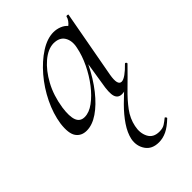

<svg xmlns="http://www.w3.org/2000/svg" viewBox="-206 -491 848 848"><g transform="rotate(-45 217.5 -67.0)"><path d="M270 275Q227 275 207 245.5Q187 216 194 178Q201 146 223.5 112.5Q246 79 279.5 45.5Q313 12 351 -21L334 1Q327 5 320.5 7Q314 9 305 9Q281 9 274 -13Q267 -35 277 -89L293 -190Q263 -129 227 -83.5Q191 -38 153.5 -12.5Q116 13 81 13Q48 13 31 -11Q14 -35 21 -91Q29 -145 55.5 -199.5Q82 -254 120.5 -299Q159 -344 202 -371.5Q245 -399 284 -399Q303 -399 321 -392Q339 -385 350 -372Q358 -378 365 -387.5Q372 -397 374 -407Q376 -410 381.5 -409Q387 -408 386 -406L328 -89Q318 -31 343 -31Q354 -31 371.5 -43.5Q389 -56 409 -77Q412 -80 416 -76Q420 -72 417 -69Q375 -26 339 9Q303 44 278.5 77Q254 110 246 149Q238 186 252.5 214.5Q267 243 305 243Q326 243 339 234.5Q352 226 364 216Q366 214 369.5 218.5Q373 223 371 225Q343 252 319 263.5Q295 275 270 275ZM117 -36Q145 -36 175 -58Q205 -80 232.5 -115.5Q260 -151 280.5 -193.5Q301 -236 309 -277Q317 -314 302 -339Q287 -364 249 -364Q214 -363 178 -332.5Q142 -302 114.5 -251.5Q87 -201 77 -136Q70 -86 79.5 -61Q89 -36 117 -36Z"/></g></svg>

Font: Cormorant
Style: Italic
Weight: 400
Italic angle: -10°
Designer: Christian Thalmann (Catharsis Fonts)
Foundry: Catharsis Fonts
Version: Version 4.000